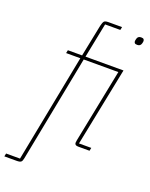

<svg xmlns="http://www.w3.org/2000/svg" viewBox="-236 -828 872 1116"><g transform="rotate(20 199.5 -270.0)"><path d="M70 -506H158L198 -704Q203 -725 209 -732.5Q215 -740 235 -740H320L316 -721H222L179 -506H414L316 -19H392L388 0H318Q296 0 296 -16Q296 -22 298 -32L389 -487H175L47 171Q44 188 37 194Q30 200 10 200H-66L-62 181H24L154 -487H66ZM438 -673Q426 -673 422 -677.5Q418 -682 418 -689Q418 -694 421 -705Q426 -722 445 -722Q457 -722 461 -717.5Q465 -713 465 -706Q465 -700 462 -690Q457 -673 438 -673Z"/></g></svg>

Font: IBM Plex Sans Condensed Thin
Style: Italic
Weight: 100
Width: 3
Italic angle: -11°
Designer: Mike Abbink, Paul van der Laan, Pieter van Rosmalen
Foundry: Bold Monday
Version: Version 1.3